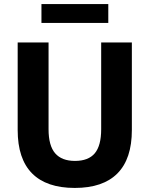

<svg xmlns="http://www.w3.org/2000/svg" viewBox="-20 -914 736 945"><path d="M348 11Q209 11 138 -60.5Q67 -132 67 -274V-705H219V-278Q219 -197 251.5 -159.5Q284 -122 349 -122Q415 -122 446.5 -159.5Q478 -197 478 -278V-705H629V-274Q629 -132 558 -60.5Q487 11 348 11ZM184 -801V-894H513V-801Z"/></svg>

Font: Nunito Sans 10pt SemiCondensed ExtraBold
Style: Regular
Weight: 800
Width: 4
Designer: Vernon Adams
Foundry: Vernon Adams
Version: Version 3.101;gftools[0.9.27]